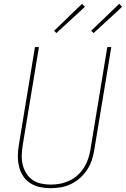

<svg xmlns="http://www.w3.org/2000/svg" viewBox="-20 -983 663 1011"><path d="M246 8Q217 8 189.5 2Q162 -4 139.5 -18.5Q117 -33 102 -55.5Q87 -78 80.5 -105Q74 -132 74 -160.5Q74 -189 79 -218L164 -735H185L99 -215Q95 -189 94.5 -163.5Q94 -138 100 -114Q106 -90 119 -69.5Q132 -49 151.5 -35.5Q171 -22 196 -16.5Q221 -11 247 -11Q271 -11 295.5 -15.5Q320 -20 344 -31Q368 -42 388 -60Q408 -78 422 -100Q436 -122 444 -146Q452 -170 456 -194L545 -735H566L476 -191Q472 -165 463 -138.5Q454 -112 438 -88Q422 -64 400.5 -45Q379 -26 353 -13.5Q327 -1 299.5 3.5Q272 8 246 8ZM473 -809 460 -821 608 -963 623 -947ZM277 -809 265 -821 412 -963 427 -947Z"/></svg>

Font: Iosevka Thin Extended
Style: Italic
Weight: 100
Width: 7
Italic angle: -9°
Monospace: yes
Designer: Belleve Invis
Foundry: Belleve Invis
Version: Version 32.5.0; ttfautohint (v1.8.4)